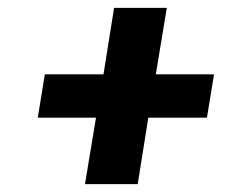

<svg xmlns="http://www.w3.org/2000/svg" viewBox="-20 -584 640 488"><path d="M196 -116 224 -285H76L94 -395H243L270 -564H404L376 -395H524L506 -285H357L330 -116Z"/></svg>

Font: Iosevka Slab XBdEx
Style: Italic
Weight: 800
Width: 7
Italic angle: -9°
Monospace: yes
Designer: Belleve Invis
Foundry: Belleve Invis
Version: Version 11.1.1; ttfautohint (v1.8.3)